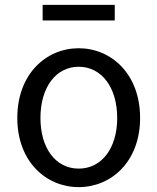

<svg xmlns="http://www.w3.org/2000/svg" viewBox="-20 -755 646 788"><path d="M303 13C436 13 555 -91 555 -271C555 -452 436 -557 303 -557C170 -557 51 -452 51 -271C51 -91 170 13 303 13ZM303 -63C209 -63 146 -146 146 -271C146 -396 209 -481 303 -481C397 -481 461 -396 461 -271C461 -146 397 -63 303 -63ZM155 -671H451V-735H155Z"/></svg>

Font: Source Han Sans HK
Style: Regular
Weight: 400
Designer: Ryoko NISHIZUKA 西塚涼子 (kana, bopomofo & ideographs); Paul D. Hunt (Latin, Greek & Cyrillic); Sandoll Communications 산돌커뮤니
Foundry: Adobe
Version: Version 2.000;hotconv 1.0.107;makeotfexe 2.5.65593